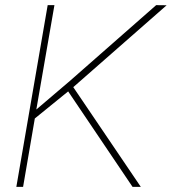

<svg xmlns="http://www.w3.org/2000/svg" viewBox="-20 -731 672 751"><path d="M246.6 -373.5 116.2 -267.6 70.3 0H43.9L166.5 -710.9H192.9L122.1 -302.7L252.9 -414.1L590.8 -710.9L631.8 -710.4L266.6 -390.1L530.8 0H498.5Z"/></svg>

Font: TypoPRO Roboto
Style: Italic
Weight: 250
Italic angle: -12°
Designer: Google
Version: Version 2.136; 2016